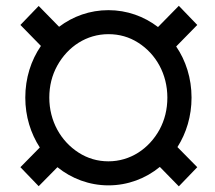

<svg xmlns="http://www.w3.org/2000/svg" viewBox="-20 -638 753 671"><path d="M68.4 -296.9C68.4 -231 87.4 -171.4 119.1 -122.6L51.3 -53.7L115.2 12.7L180.7 -53.7C229.5 -14.2 292 9.8 358.9 9.8C426.8 9.8 489.3 -14.2 538.6 -54.7L605 13.2L669.4 -53.7L600.1 -124C631.3 -172.9 649.4 -232.4 649.4 -296.9C649.4 -364.7 629.4 -426.3 595.7 -475.6L669.4 -550.8L605 -617.7L532.2 -543.5C483.9 -580.6 423.8 -602.5 358.9 -602.5C294.4 -602.5 234.9 -581.1 186.5 -544.4L115.2 -617.2L51.3 -550.8L123 -477.5C88.4 -427.2 68.4 -365.2 68.4 -296.9ZM152.3 -296.9C152.3 -337.9 161.6 -375 180.2 -408.7C217.3 -475.6 282.7 -518.6 358.9 -518.6C397 -518.6 431.6 -508.8 462.9 -488.8C525.4 -449.2 564.9 -378.9 564.9 -296.9C564.9 -255.9 555.7 -218.8 537.6 -185.1C500.5 -117.7 435.1 -74.2 358.9 -74.2C320.8 -74.2 286.1 -84.5 254.9 -104.5C192.4 -144.5 152.3 -214.8 152.3 -296.9Z"/></svg>

Font: Vazirmatn
Style: Regular
Weight: 400
Designer: Saber Rastikerdar
Foundry: Saber Rastikerdar
Version: Version 33.003